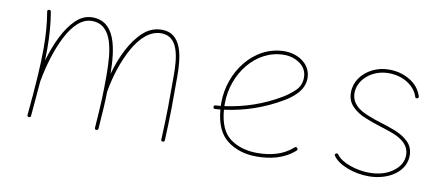

<svg xmlns="http://www.w3.org/2000/svg" viewBox="-52 -686 2044 881"><g transform="rotate(10 969.5 -245.0)"><path d="M103 -4.9C102.5 0.5 105 3.9 110.4 4.4C115.7 4.9 119.1 2.4 119.6 -2.9C125.5 -65.9 129.9 -120.1 133.8 -167.5L134.3 -169.4C147.9 -243.7 170.4 -319.8 201.7 -380.4C232.9 -440.9 272.5 -480.5 319.3 -480.5C417 -480.5 428.2 -358.9 428.2 -245.6C428.2 -158.2 426.8 -121.1 418 -0.5C417.5 5.4 420.4 8.3 425.8 8.3C431.2 8.3 434.1 5.9 434.6 0.5C437.5 -41 439.9 -74.7 441.4 -100.6C442.9 -126.5 443.8 -151.4 444.3 -175.3L444.8 -176.3C457 -247.1 481 -322.3 514.6 -381.3C547.9 -440.4 590.8 -480 643.1 -480C724.6 -480 732.4 -379.9 732.4 -297.4C732.4 -248 732.4 -199.7 731.9 -152.8C731.4 -105.5 729.5 -54.7 727.1 -0.5C726.6 5.4 729 8.3 734.9 8.3C740.2 8.3 743.2 5.9 743.7 0.5C746.1 -53.7 748 -105 748.5 -152.3C749 -199.7 749 -248 749 -297.4C749 -390.6 736.3 -496.6 643.1 -496.6C610.8 -496.6 582 -485.4 556.6 -462.4C505.4 -416.5 468.3 -338.4 445.3 -255.9C443.8 -376 426.3 -497.1 319.3 -497.1C291 -497.1 265.6 -486.3 242.7 -464.4C196.8 -420.9 162.1 -345.7 138.7 -264.2C139.2 -282.2 139.6 -299.8 139.6 -315.9C139.6 -380.9 135.3 -434.1 126 -490.2C125 -495.1 121.6 -497.1 116.2 -496.6C110.8 -496.1 108.4 -492.7 109.4 -487.3C118.7 -432.1 122.6 -380.4 122.6 -315.9C122.6 -239.3 116.2 -144 103 -4.9Z M1347.2 -57.6C1351.6 -61 1351.6 -65.4 1347.7 -69.8C1344.2 -74.2 1339.8 -74.2 1335.4 -70.3C1291 -29.8 1231.9 -15.6 1169.9 -15.6C1119.6 -15.6 1077.6 -28.3 1043.9 -53.2C1010.3 -78.1 991.2 -122.1 986.3 -184.6C1081.1 -196.8 1169.4 -227.5 1251.5 -275.9C1287.1 -297.4 1338.9 -334 1338.9 -393.1C1338.9 -459.5 1276.9 -497.1 1215.3 -497.1C1069.8 -497.1 968.8 -356 968.8 -214.8C968.8 -209.5 968.8 -204.6 969.2 -199.2C960.9 -198.7 953.1 -197.8 944.8 -197.3C939 -196.8 936.5 -193.8 937 -188.5C937.5 -182.6 940.4 -180.2 945.8 -180.7C954.1 -181.2 961.9 -182.1 970.2 -182.6C975.6 -116.2 997.1 -68.8 1034.2 -41C1070.8 -13.2 1116.2 1 1169.9 1C1233.9 1 1297.9 -13.2 1347.2 -57.6ZM1215.3 -480.5C1243.2 -480.5 1268.1 -472.7 1290 -457C1311.5 -440.9 1322.3 -419.9 1322.3 -393.1C1322.3 -368.7 1313.5 -348.1 1296.4 -331.5C1278.8 -314.9 1260.7 -301.3 1242.7 -290.5C1163.1 -243.2 1077.6 -213.4 985.4 -201.2V-214.8C985.4 -349.6 1082 -480.5 1215.3 -480.5Z M1850.6 -390.1C1856 -391.6 1857.9 -395 1856 -400.4C1846.7 -430.2 1828.1 -453.6 1799.3 -471.2C1770.5 -488.8 1737.8 -497.6 1701.2 -497.6C1673.3 -497.6 1647.9 -491.7 1624.5 -480C1577.1 -456.1 1546.4 -414.1 1546.4 -364.7C1546.4 -337.9 1554.7 -316.4 1571.3 -299.8C1587.9 -282.7 1608.4 -269.5 1632.8 -259.8C1657.2 -249.5 1680.7 -241.2 1703.6 -234.4C1724.6 -228 1746.6 -220.7 1768.6 -212.4C1812.5 -194.8 1845.7 -168.9 1845.7 -124.5C1845.7 -94.7 1831.5 -68.8 1802.7 -47.9C1773.9 -26.4 1737.3 -15.6 1691.9 -15.6C1633.8 -15.6 1562 -38.6 1538.6 -73.2C1535.2 -77.6 1531.2 -78.6 1526.9 -75.2C1522.5 -72.3 1522 -68.8 1524.9 -64.5C1552.2 -24.4 1626.5 1 1691.9 1C1787.1 1 1862.3 -51.3 1862.3 -124.5C1862.3 -150.4 1854 -171.4 1837.9 -187.5C1821.3 -203.6 1801.3 -216.3 1777.3 -226.1C1753.4 -235.4 1730.5 -243.7 1708.5 -250C1686.5 -256.3 1664.6 -264.2 1642.1 -273.4C1597.2 -291 1563 -318.4 1563 -364.7C1563 -426.8 1625 -481 1701.2 -481C1735.4 -481 1765.1 -473.1 1790.5 -457C1815.9 -440.9 1832.5 -420.4 1840.3 -395.5C1841.8 -390.6 1845.2 -388.7 1850.6 -390.1Z"/></g></svg>

Font: Mikhak Thin
Style: Regular
Weight: 100
Designer: Amin Abedi
Version: Version 3.2